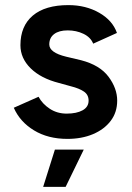

<svg xmlns="http://www.w3.org/2000/svg" viewBox="-20 -532 517 752"><path d="M244 12Q168 12 113 -21.5Q58 -55 34 -110L131 -153Q146 -125 175 -106Q204 -87 241 -87Q280 -87 303.5 -100Q327 -113 327 -138Q327 -161 308.5 -173.5Q290 -186 258 -194L211 -207Q140 -225 100 -264.5Q60 -304 60 -355Q60 -430 108.5 -471Q157 -512 248 -512Q316 -512 368.5 -482Q421 -452 438 -403L345 -361Q335 -386 307 -399.5Q279 -413 245 -413Q211 -413 192 -398.5Q173 -384 173 -358Q173 -326 239 -310L298 -296Q371 -277 405 -231.5Q439 -186 439 -138Q439 -92 413.5 -58.5Q388 -25 344 -6.5Q300 12 244 12ZM149 200 195 54H308L237 200Z"/></svg>

Font: Figtree SemiBold
Style: Regular
Weight: 600
Designer: Erik Kennedy
Foundry: Erik Kennedy
Version: Version 2.001; ttfautohint (v1.8.4.7-5d5b);gftools[0.9.27]